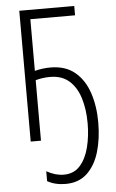

<svg xmlns="http://www.w3.org/2000/svg" viewBox="-63 -756 629 1044"><g transform="rotate(-5 252.0 -234.0)"><path d="M218 -341Q196 -341 175.5 -338Q155 -335 139 -330V0H83V-714H383V-663H139V-381Q157 -386 179.5 -389Q202 -392 225 -392Q306 -392 357.5 -349.5Q409 -307 433.5 -234Q458 -161 458 -72Q458 17 436.5 89Q415 161 369.5 203.5Q324 246 253 246Q195 246 153 222V168Q201 195 247 195Q302 195 335.5 157.5Q369 120 384.5 59Q400 -2 400 -72Q400 -149 381 -210Q362 -271 322 -306Q282 -341 218 -341Z"/></g></svg>

Font: Noto Sans Condensed Light
Style: Regular
Weight: 300
Width: 3
Designer: Monotype Design Team
Foundry: Monotype Imaging Inc.
Version: Version 2.013; ttfautohint (v1.8.4.7-5d5b)